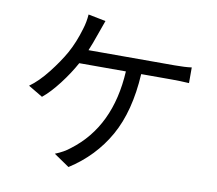

<svg xmlns="http://www.w3.org/2000/svg" viewBox="-88 -896 1175 1038"><g transform="rotate(10 500.0 -376.5)"><path d="M412 -773Q409 -764 400 -739.5Q391 -715 387 -703Q363 -634 349 -602H821Q879 -602 915 -607V-521Q867 -524 821 -524H652Q640 -318 564 -183Q488 -48 352 39L267 -19Q315 -38 348 -65Q551 -218 568 -524H312Q280 -465 233.5 -404.5Q187 -344 145 -310L66 -357Q115 -392 164 -454.5Q213 -517 244 -572Q278 -633 301 -712Q313 -750 316 -792Z"/></g></svg>

Font: Noto Sans SC
Style: Regular
Weight: 400
Designer: Ryoko NISHIZUKA  (kana, bopomofo & ideographs); Paul D. Hunt (Latin, Greek & Cyrillic); Sandoll Communications , Soo-you
Foundry: Adobe
Version: Version 2.002;hotconv 1.0.116;makeotfexe 2.5.65601